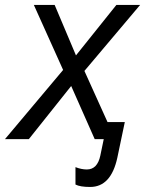

<svg xmlns="http://www.w3.org/2000/svg" viewBox="-56 -555 579 766"><path d="M290.5 121.1Q332.5 121.1 344.2 65.9L357.9 0H321.8L228 -211.9L59.1 0H-36.1L195.8 -275.9L79.1 -535.2H162.1L247.1 -334L408.2 -535.2H502.9L280.8 -272L373 -67.9H441.9L412.1 74.2Q386.7 190.9 303.7 190.9Q263.7 190.9 245.1 181.2V111.8Q268.6 121.1 290.5 121.1Z"/></svg>

Font: OpenSans-Italic
Style: Italic
Weight: 400
Italic angle: -12°
Foundry: Ascender Corporation
Version: Version 1.10